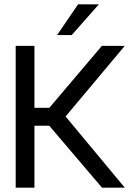

<svg xmlns="http://www.w3.org/2000/svg" viewBox="-20 -861 620 881"><path d="M433.5 -841 309 -700H242L338 -841ZM52 -650.5H138V-366.5H206.5L447.5 -650.5H552.5L281 -326.5L552.5 0H448L206 -284H138V0H52Z"/></svg>

Font: Overused Grotesk
Style: Regular
Weight: 450
Version: Version 0.004